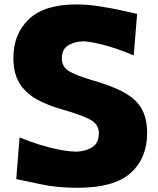

<svg xmlns="http://www.w3.org/2000/svg" viewBox="-20 -847 726 882"><path d="M336.4 15.6Q241.7 15.6 171.4 0.2Q101.1 -15.1 54.7 -24.4L69.8 -215.8Q112.8 -197.8 160.4 -182.9Q208 -168 253.4 -159.2Q298.8 -150.4 335 -150.4Q376.5 -152.8 405.3 -171.6Q434.1 -190.4 434.1 -235.8Q434.1 -278.3 390.1 -299.8Q346.2 -321.3 272 -342.3Q199.7 -362.3 148.2 -391.1Q96.7 -419.9 69.1 -465.3Q41.5 -510.7 41.5 -580.6Q41.5 -690.9 112.5 -758.8Q183.6 -826.7 332 -826.7Q378.4 -826.7 431.2 -818.8Q483.9 -811 531.5 -800.8Q579.1 -790.5 609.9 -783.2L594.2 -592.3Q517.6 -625 454.1 -641.1Q390.6 -657.2 359.4 -657.2Q319.8 -655.3 292 -637.7Q264.2 -620.1 264.2 -578.1Q264.2 -540 296.4 -520.5Q328.6 -501 398.9 -480Q496.1 -452.6 552 -421.1Q607.9 -389.6 631.8 -345.5Q655.8 -301.3 655.8 -235.8Q655.8 -120.1 580.1 -52.2Q504.4 15.6 336.4 15.6Z"/></svg>

Font: Pinar DS1 ExtraBold
Style: Regular
Weight: 800
Designer: Amin Abedi
Version: Version 3.000